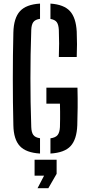

<svg xmlns="http://www.w3.org/2000/svg" viewBox="-20 -826 482 1041"><path d="M197 6.5Q121 2 87.5 -34.2Q54 -70.5 52.5 -146.5Q51 -207.5 50.2 -271Q49.5 -334.5 49.5 -398.8Q49.5 -463 50.2 -526.5Q51 -590 52.5 -650Q54.5 -728 88 -765Q121.5 -802 197 -806.5V-724Q170.5 -720 160.5 -706Q150.5 -692 149.5 -663.5Q147 -594 146 -529Q145 -464 145 -400.5Q145 -337 146 -272Q147 -207 149.5 -137Q150.5 -108.5 160.5 -94.5Q170.5 -80.5 197 -76.5ZM253.5 6.5V-76Q281.5 -80 292.5 -94Q303.5 -108 305 -137Q305.5 -158.5 305.8 -179.5Q306 -200.5 305.8 -221.5Q305.5 -242.5 305 -264H231.5V-350.5H400Q401.5 -292.5 401 -242.5Q400.5 -192.5 399 -146.5Q396 -70 362.8 -34Q329.5 2 253.5 6.5ZM299 -517Q300.5 -557 300.5 -590.5Q300.5 -624 299 -663.5Q297.5 -692 288 -705.5Q278.5 -719 253.5 -723.5V-806.5Q326.5 -801.5 359.2 -765.8Q392 -730 396 -654.5Q397.5 -620 397.5 -586Q397.5 -552 396 -517ZM183.5 194.5 219 126.5H167.5V40H287V116.5L242 194.5Z"/></svg>

Font: Big Shoulders Stencil Text Thin SemiBold
Style: Regular
Weight: 600
Version: Version 2.001